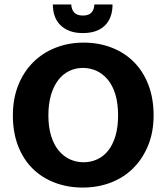

<svg xmlns="http://www.w3.org/2000/svg" viewBox="-20 -834 750 865"><path d="M357 -642Q425 -642 483 -619.5Q541 -597 583 -555Q625 -513 648.5 -452Q672 -391 672 -314Q672 -239 647.5 -179Q623 -119 580.5 -76.5Q538 -34 479.5 -11.5Q421 11 353 11Q285 11 227 -11Q169 -33 127 -74.5Q85 -116 61.5 -176.5Q38 -237 38 -314Q38 -389 62 -449.5Q86 -510 129 -553Q172 -596 230.5 -619Q289 -642 357 -642ZM198 -314Q198 -261 210.5 -221Q223 -181 245 -155Q267 -129 295.5 -116Q324 -103 357 -103Q389 -103 417.5 -116Q446 -129 467 -155Q488 -181 500 -221Q512 -261 512 -314Q512 -369 499.5 -409.5Q487 -450 465 -476Q443 -502 414.5 -515Q386 -528 353 -528Q321 -528 292.5 -514.5Q264 -501 243 -474Q222 -447 210 -407Q198 -367 198 -314ZM301 -814Q302 -791 314.5 -777.5Q327 -764 354 -764Q403 -764 405 -814H487Q487 -753 452.5 -719Q418 -685 353 -685Q317 -685 291.5 -695.5Q266 -706 249.5 -723.5Q233 -741 225.5 -764.5Q218 -788 218 -814Z"/></svg>

Font: Mukta Vaani ExtraBold
Style: Regular
Weight: 800
Designer: Noopur Datye, Girish Dalvi, Yashodeep Gholap, Pallavi Karambelkar
Foundry: Ek Type
Version: Version 2.538;PS 1.000;hotconv 16.6.51;makeotf.lib2.5.65220;